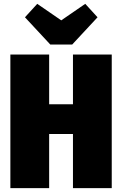

<svg xmlns="http://www.w3.org/2000/svg" viewBox="-20 -980 636 1000"><path d="M360 0V-282H236V0H34V-696H236V-437H360V-696H562V0ZM424 -960 488 -890 356 -748H242L110 -890L174 -960L299 -874Z"/></svg>

Font: Fira Sans Condensed Black
Style: Regular
Weight: 900
Width: 3
Designer: Carrois Corporate & Edenspiekermann AG
Foundry: Carrois Corporate GbR & Edenspiekermann AG
Version: Version 4.203